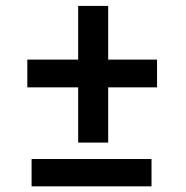

<svg xmlns="http://www.w3.org/2000/svg" viewBox="-20 -643 640 662"><path d="M353 -437.5H521.5V-341.8H353V-151.4H249.5V-341.8H74.2V-437.5H249.5V-622.6H353ZM502.4 -0.5H88.9V-94.7H502.4Z"/></svg>

Font: TypoPRO Roboto Mono
Style: Regular
Weight: 500
Designer: Google
Version: Version 2.000986; 2015; ttfautohint (v1.3)